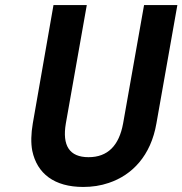

<svg xmlns="http://www.w3.org/2000/svg" viewBox="-20 -731 723 761"><path d="M331 -108C255 -108 226 -154 241 -242L324 -711H192L110 -242C103 -201 102 -164 108 -133C127 -43 195 10 310 10C345 10 379 5 411 -6C504 -37 578 -114 600 -242L683 -711H551L468 -242C452 -154 407 -108 331 -108Z"/></svg>

Font: Asimov
Style: NarIt
Weight: 500
Designer: Google
Version: Version 2.000980; 2014